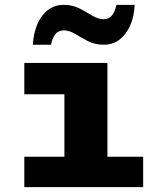

<svg xmlns="http://www.w3.org/2000/svg" viewBox="-20 -770 640 790"><path d="M245 0V-382H80V-511H422V0ZM80 0V-125H569V0ZM115 -586Q118 -633 133.5 -670Q149 -707 177 -728.5Q205 -750 242 -750Q279 -750 307.5 -735Q336 -720 360 -705.5Q384 -691 407 -691Q429 -691 441.5 -707.5Q454 -724 459 -750H534Q532 -703 516 -666Q500 -629 472.5 -607.5Q445 -586 407 -586Q370 -586 341.5 -601Q313 -616 289 -630.5Q265 -645 242 -645Q220 -645 207.5 -629Q195 -613 190 -586Z"/></svg>

Font: Chivo Mono ExtraBold
Style: Regular
Weight: 800
Monospace: yes
Designer: Hector Gatti
Foundry: Omnibus-Type
Version: Version 1.008